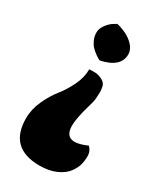

<svg xmlns="http://www.w3.org/2000/svg" viewBox="-172 -611 659 786"><g transform="rotate(30 158.0 -218.0)"><path d="M141 -549Q204 -533 231 -496Q242 -480 242 -463Q242 -402 153 -383Q146 -385 131.5 -395.5Q117 -406 108 -415.5Q99 -425 91.5 -441Q84 -457 84 -476Q84 -495 98 -513.5Q112 -532 126 -540ZM154 113Q10 113 10 -28Q10 -71 29.5 -113Q49 -155 72 -183.5Q95 -212 114.5 -251.5Q134 -291 134 -330Q143 -331 159.5 -331Q176 -331 194 -322Q212 -313 215.5 -298Q219 -283 219 -271.5Q219 -260 217.5 -242Q216 -224 208 -199Q188 -131 188 -96Q188 -43 230 -43Q253 -43 289 -59Q306 -42 306 -19.5Q306 3 301 22Q296 41 280 62.5Q264 84 231.5 98.5Q199 113 154 113Z"/></g></svg>

Font: Chela One Cyrilic
Style: Regular
Weight: 400
Designer: Miguel Hernandez
Foundry: LatinoType
Version: Version 1.001